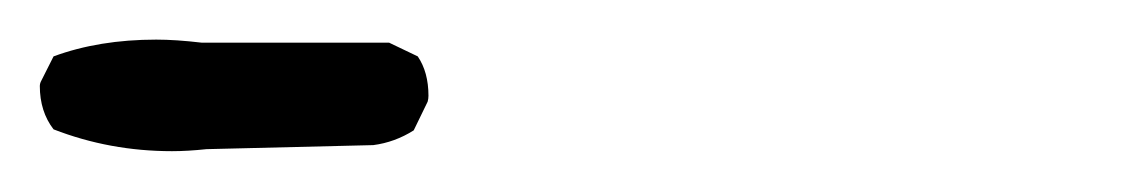

<svg xmlns="http://www.w3.org/2000/svg" viewBox="-47 81 567 95"><path d="M165 128.4Q165 116.7 159.7 108.9L145.5 102.1H52.7Q40 100.6 30.3 100.6Q2 100.6 -20.5 108.9L-26.9 121.6Q-27.3 122.6 -27.3 123.5Q-27.3 136.2 -20.5 145Q7.3 155.8 38.1 155.8Q45.9 155.8 55.2 154.8L137.7 152.8Q148.4 151.4 157.7 145.5L164.6 131.3Q165 129.9 165 128.4Z"/></svg>

Font: NaikaiFont
Style: ExtraLight
Weight: 200
Version: Version 1.89